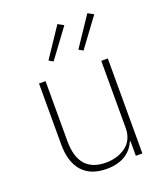

<svg xmlns="http://www.w3.org/2000/svg" viewBox="-140 -855 840 965"><g transform="rotate(-20 279.5 -372.5)"><path d="M424 -78H420C411 -55 394 -32 370 -16C345 1 310 12 265 12C153 12 91 -55 91 -182V-508H126V-188C126 -71 178 -19 273 -19C312 -19 350 -30 378 -51C406 -71 424 -104 424 -148V-508H459V0H424ZM198 -587 175 -600 280 -757 311 -740ZM358 -587 335 -600 440 -757 471 -740Z"/></g></svg>

Font: Plexus Sans ExtraLight
Style: Regular
Weight: 250
Version: Version 2.001;PS 002.001;hotconv 1.0.70;makeotf.lib2.5.58329